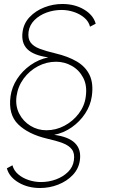

<svg xmlns="http://www.w3.org/2000/svg" viewBox="-20 -792 568 964"><path d="M181.5 152Q119.5 152 72.8 124.2Q26 96.5 14.5 53L42.5 38Q49.5 64.5 71.5 83.2Q93.5 102 123.8 112Q154 122 185.5 122Q225 122 261 108.8Q297 95.5 321.8 71Q346.5 46.5 351 13Q356 -21.5 341.2 -41.5Q326.5 -61.5 294.8 -73.5Q263 -85.5 216 -96Q122.5 -118 71.5 -167.5Q20.5 -217 33 -309Q39.5 -355 66 -395.8Q92.5 -436.5 133.2 -465.2Q174 -494 222.5 -504Q148.5 -514 117 -545.5Q85.5 -577 93.5 -633Q99.5 -675.5 129.2 -706.8Q159 -738 202.5 -755Q246 -772 293 -772Q355.5 -772 402 -744.2Q448.5 -716.5 460.5 -673L432 -658Q425.5 -684.5 403.2 -703.2Q381 -722 350.8 -732Q320.5 -742 289 -742Q249.5 -742 213.5 -728.8Q177.5 -715.5 153 -691Q128.5 -666.5 123.5 -633Q119 -598.5 133.5 -578.8Q148 -559 179.8 -547Q211.5 -535 258.5 -524Q322 -509 366 -483Q410 -457 430 -414.8Q450 -372.5 441 -309Q434.5 -263 407.8 -222.2Q381 -181.5 340.5 -153Q300 -124.5 252 -115Q396.5 -96 381 13Q375 55.5 345.2 86.8Q315.5 118 272 135Q228.5 152 181.5 152ZM213 -138Q261 -138 303.8 -160.8Q346.5 -183.5 375.5 -221.8Q404.5 -260 410.5 -306Q418.5 -361.5 398.2 -400.8Q378 -440 341 -461Q304 -482 261.5 -482Q213.5 -482 170.8 -459.5Q128 -437 99 -397.8Q70 -358.5 63 -309Q56.5 -260.5 76.2 -221.8Q96 -183 132.8 -160.5Q169.5 -138 213 -138Z"/></svg>

Font: Urbanist Thin
Style: Italic
Weight: 100
Italic angle: -8°
Designer: Corey Hu
Foundry: Corey Hu
Version: Version 1.321; ttfautohint (v1.8.4.7-5d5b)